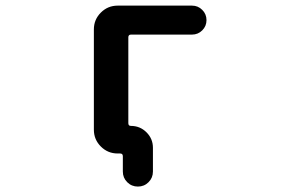

<svg xmlns="http://www.w3.org/2000/svg" viewBox="-20 -567 1040 686"><path d="M418.9 45.9V-8.8Q418.9 -18.6 409.2 -18.6H400.4Q365.2 -18.6 340.3 -43.5Q315.4 -68.4 315.4 -103.5V-461.9Q315.4 -497.1 340.3 -522Q365.2 -546.9 400.4 -546.9H666Q687.5 -546.9 702.6 -531.7Q717.8 -516.6 717.8 -495.1Q717.8 -473.6 702.6 -458.5Q687.5 -443.4 666 -443.4H448.2Q438.5 -443.4 438.5 -433.6V-127Q438.5 -117.2 447.3 -117.2Q480.5 -117.2 503.4 -94.2Q526.4 -71.3 526.4 -39.1V45.9Q526.4 68.4 510.7 84Q495.1 99.6 472.7 99.6Q450.2 99.6 434.6 84Q418.9 68.4 418.9 45.9Z"/></svg>

Font: Rounded-X Mgen+ 1m medium
Style: Regular
Weight: 500
Designer: [Source Han Sans]
Ryoko NISHIZUKA  (kana & ideographs); Paul D. Hunt (Latin, Greek & Cyrillic); Wenlong ZHANG  (bopomofo
Version: Version 1.059.20150602